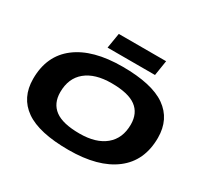

<svg xmlns="http://www.w3.org/2000/svg" viewBox="-182 -1144 1463 1395"><g transform="rotate(30 549.5 -446.5)"><path d="M542 10Q295 10 178.5 -71.5Q62 -153 62 -310Q62 -504 198 -607.5Q334 -711 582 -711Q829 -711 945.5 -629Q1062 -547 1062 -391Q1062 -197 926 -93.5Q790 10 542 10ZM552 -133Q690 -133 766.5 -196.5Q843 -260 843 -376Q843 -471 778 -519Q713 -567 572 -567Q434 -567 357.5 -504Q281 -441 281 -324Q281 -230 346 -181.5Q411 -133 552 -133ZM417 -776 438 -903H835L815 -776Z"/></g></svg>

Font: Georama ExtraExtended
Style: Bold Italic
Weight: 700
Width: 8
Italic angle: -9°
Designer: Jean-Baptiste Levee
Foundry: Production Type
Version: Version 1.000